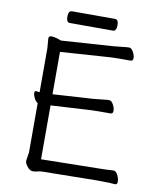

<svg xmlns="http://www.w3.org/2000/svg" viewBox="-93 -918 823 1000"><g transform="rotate(10 319.0 -418.0)"><path d="M479 -64Q517 -64 562 -67H563Q576 -67 585.5 -48.5Q595 -30 595 -14Q595 2 584 2H583Q559 -1 496 -1H480L202 3Q186 3 174.5 6.5Q163 10 148.5 10Q134 10 120 -7.5Q106 -25 106 -37L113 -84V-344Q102 -350 94 -366Q86 -382 86 -393Q86 -404 94 -404H96Q104 -402 113 -402V-634L109 -685Q109 -699 123 -699Q137 -699 156 -693Q175 -687 176 -686L447 -704Q470 -706 495.5 -709Q521 -712 532.5 -712Q544 -712 554 -694.5Q564 -677 564 -661.5Q564 -646 551 -646H488Q462 -646 448 -645L181 -627V-403L392 -416Q415 -418 440.5 -421Q466 -424 477.5 -424Q489 -424 499 -406.5Q509 -389 509 -373Q509 -357 496 -357H434Q407 -357 393 -356L181 -344V-59ZM433 -784H205Q187 -784 187 -815Q187 -846 206 -846H434Q452 -846 452 -815Q452 -784 433 -784Z"/></g></svg>

Font: LXGW WenKai Lite
Style: Regular
Weight: 400
Designer: LXGW / Fontworks Inc.
Foundry: LXGW / Fontworks Inc.
Version: Version 1.511; March 25, 2025